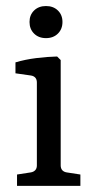

<svg xmlns="http://www.w3.org/2000/svg" viewBox="-20 -607 308 627"><path d="M178.2 -410.9V-66.9Q178.2 -57.1 183.3 -51.3Q188.4 -45.5 197.8 -44L242.5 -37.1V0H35.6V-37.1L80.4 -44Q89.8 -45.5 95.1 -51.3Q100.4 -57.1 100.4 -66.5V-337.5Q100.4 -347.3 95.5 -353.1Q90.5 -358.9 81.1 -360.4L30.5 -367.6V-403.3Q61.8 -412.7 98.5 -417.3Q135.3 -421.8 166.5 -422.5ZM184 -535.3Q184 -512 169.1 -497.3Q154.2 -482.5 130.2 -482.5Q106.2 -482.5 91.3 -497.3Q76.4 -512 76.4 -535.3Q76.4 -558.2 91.3 -572.7Q106.2 -587.3 130.2 -587.3Q154.2 -587.3 169.1 -572.7Q184 -558.2 184 -535.3Z"/></svg>

Font: Rasa
Style: Regular
Weight: 400
Version: Version 1.000;PS 1.000;hotconv 1.0.88;makeotf.lib2.5.647800;